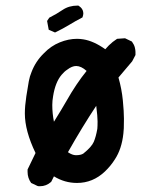

<svg xmlns="http://www.w3.org/2000/svg" viewBox="-20 -641 540 683"><path d="M253.9 9.8Q210 9.8 171.9 -13.7L162.1 5.9Q144.5 21.5 122.1 21.5Q115.2 21.5 113.3 20.5L90.8 9.8Q78.1 -7.8 78.1 -29.3Q78.1 -32.2 78.1 -38.1L106.4 -96.7Q68.4 -175.8 68.4 -237.3Q68.4 -263.7 73.7 -298.8Q79.1 -334 82.5 -352.1Q85.9 -370.1 91.8 -383.8Q106.4 -422.9 136.7 -452.1Q161.1 -477.5 192.4 -490.2Q223.6 -502.9 253.9 -502.9Q264.6 -502.9 276.4 -501Q313.5 -495.1 354.5 -465.8L367.2 -479.5Q379.9 -492.2 396.5 -502.9L424.8 -504.9L449.2 -493.2Q457 -482.4 459.5 -472.7Q461.9 -462.9 461.9 -457Q461.9 -451.2 461.9 -445.3L450.2 -422.9L401.4 -365.2Q413.1 -324.2 417 -283.7Q420.9 -243.2 420.9 -218.8Q420.9 -194.3 420.4 -184.6Q419.9 -174.8 418.9 -166Q413.1 -111.3 388.7 -74.2Q374 -50.8 353.5 -31.2Q310.5 9.8 253.9 9.8ZM322.3 -264.6Q272.5 -189.5 221.7 -99.6Q237.3 -88.9 250 -88.9Q267.6 -88.9 276.4 -94.7Q305.7 -118.2 313.5 -136.2Q321.3 -154.3 326.2 -182.6Q327.1 -191.4 327.1 -209Q327.1 -226.6 322.3 -264.6ZM288.1 -388.7Q268.6 -406.2 251 -406.2Q236.3 -406.2 219.7 -393.6Q209 -386.7 199.2 -375Q176.8 -348.6 168.9 -298.8Q166 -282.2 166 -267.6Q166 -237.3 171.9 -208Q198.2 -250 217.8 -284.2Q251 -342.8 288.1 -388.7ZM255.9 -621.1H258.8L261.7 -619.1L267.6 -614.3Q276.4 -605.5 276.4 -592.8Q276.4 -587.9 273.4 -579.1Q247.1 -565.4 225.6 -552.2Q204.1 -539.1 175.8 -525.4L153.3 -535.2L147.5 -566.4L155.3 -578.1Q180.7 -590.8 203.1 -606Q225.6 -621.1 255.9 -621.1Z"/></svg>

Font: JasonHandwriting2
Style: SemiBold
Weight: 600
Version: Version 1.04.7